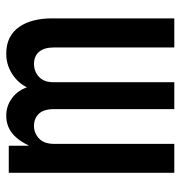

<svg xmlns="http://www.w3.org/2000/svg" viewBox="-2 -564 567 602"><g transform="rotate(-90 281.0 -263.5)"><path d="M39.6 0V-519H124.5V-457.5H136.2L116.7 -433.1Q129.9 -475.1 155.5 -501Q181.2 -526.9 218.8 -526.9Q252.9 -526.9 279.1 -504.6Q305.2 -482.4 312.5 -443.8L294.9 -462.9H319.8L300.8 -443.8Q311 -480 342.5 -503.4Q374 -526.9 413.1 -526.9Q441.9 -526.9 462.6 -516.4Q483.4 -505.9 497.1 -486.3Q510.7 -466.8 517.3 -440.7Q523.9 -414.6 523.9 -383.8V0H432.6V-378.4Q432.6 -408.2 418.9 -424.1Q405.3 -439.9 380.9 -439.9Q357.9 -439.9 340.8 -424.6Q323.7 -409.2 323.7 -378.4V0H239.3V-378.4Q239.3 -409.2 224.9 -424.6Q210.4 -439.9 186.5 -439.9Q164.1 -439.9 147.2 -424.1Q130.4 -408.2 130.4 -377V0Z"/></g></svg>

Font: Reddit Mono Medium
Style: Regular
Weight: 500
Monospace: yes
Designer: Stephen Hutchings
Foundry: Reddit
Version: Version 1.014